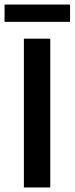

<svg xmlns="http://www.w3.org/2000/svg" viewBox="-22 -824 328 844"><path d="M83 0V-654H199V0ZM-2 -728V-804H286V-728Z"/></svg>

Font: Source Sans 3 SemiBold
Style: Regular
Weight: 600
Designer: Paul D. Hunt
Foundry: Adobe
Version: Version 3.046;hotconv 1.0.118;makeotfexe 2.5.65603